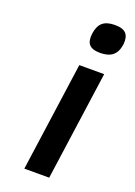

<svg xmlns="http://www.w3.org/2000/svg" viewBox="-139 -771 581 827"><g transform="rotate(20 151.5 -357.5)"><path d="M198 0H84L154 -500H268ZM241 -715H240ZM241 -715H240Q277 -715 291.5 -698.5Q306 -682 302 -648Q297 -613 277 -596.5Q257 -580 220 -580Q183 -580 169 -596.5Q155 -613 160 -648Q165 -683 184 -699Q203 -715 240 -715Z"/></g></svg>

Font: Fivo Sans Modern Med
Style: Italic
Weight: 450
Designer: Alexander Slobzheninov
Foundry: Alexander Slobzheninov
Version: 1.0